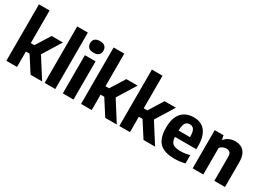

<svg xmlns="http://www.w3.org/2000/svg" viewBox="-15 -1589 3265 2381"><g transform="rotate(30 1617.5 -399.0)"><path d="M54 0V-808H206.5V-341.5H258L386.5 -547H548L385.5 -284L566 0H400.5L259 -220.5H206.5V0Z M602 0V-808H754.5V0Z M862.5 0V-547H1015.5V0ZM939 -627Q890.5 -627 867.2 -648.8Q844 -670.5 844 -709.5Q844 -748.5 867.2 -770.5Q890.5 -792.5 939 -792.5Q987.5 -792.5 1010.8 -770.5Q1034 -748.5 1034 -709.5Q1034 -670.5 1010.8 -648.8Q987.5 -627 939 -627Z M1123.5 0V-808H1276V-341.5H1327.5L1456 -547H1617.5L1455 -284L1635.5 0H1470L1328.5 -220.5H1276V0Z M1671.5 0V-808H1824V-341.5H1875.5L2004 -547H2165.5L2003 -284L2183.5 0H2018L1876.5 -220.5H1824V0Z M2464.5 10.5Q2318.5 10.5 2250.8 -56.5Q2183 -123.5 2183 -274.5Q2183 -412.5 2245.2 -484Q2307.5 -555.5 2421 -555.5Q2529.5 -555.5 2586 -483.5Q2642.5 -411.5 2642.5 -270V-228H2336.5Q2339.5 -160.5 2372.2 -134.5Q2405 -108.5 2484.5 -108.5Q2514.5 -108.5 2547.2 -113.2Q2580 -118 2614 -126.5V-8Q2573 1.5 2537 6Q2501 10.5 2464.5 10.5ZM2419.5 -456.5Q2380.5 -456.5 2359 -427.8Q2337.5 -399 2336 -318.5H2500Q2499 -399 2478.5 -427.8Q2458 -456.5 2419.5 -456.5Z M2721.5 0V-547H2848L2858.5 -490.5H2866Q2922.5 -555.5 3014.5 -555.5Q3063 -555.5 3101.5 -535.8Q3140 -516 3162.2 -471.5Q3184.5 -427 3184.5 -352.5V0H3032V-342Q3032 -388 3013.5 -405Q2995 -422 2963.5 -422Q2940 -422 2915.2 -411.8Q2890.5 -401.5 2874 -379.5V0Z"/></g></svg>

Font: Encode Sans SemiCondensed SemiCondensed
Style: Bold
Weight: 700
Width: 4
Designer: Multiple Designers
Foundry: Impallari Type
Version: Version 3.000; ttfautohint (v1.8.3) -l 8 -r 50 -G 200 -x 14 